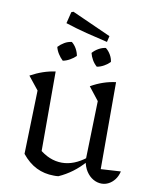

<svg xmlns="http://www.w3.org/2000/svg" viewBox="-89 -864 746 939"><g transform="rotate(10 284.0 -395.0)"><path d="M464 -63 563 -69Q557 -44 544 -27.5Q531 -11 514.5 -2.5Q498 6 480 6Q458 6 438 -5.5Q418 -17 403.5 -39Q389 -61 384 -93L392 -388L341 -453Q400 -487 464 -495ZM266 7Q260 8 254.5 8Q249 8 243 8Q196 8 156.5 -11.5Q117 -31 84 -72L152 -110Q208 -61 271 -61Q331 -61 391 -108L393 -88Q365 -56 333.5 -32.5Q302 -9 266 7ZM84 -72 93 -388 41 -453Q103 -487 164 -495V-86ZM386 -681Q333 -693 280 -706.5Q227 -720 175 -737L189 -794L199 -798L393 -711ZM189 -553Q176 -565 165.5 -581.5Q155 -598 151 -615Q164 -629 181 -639Q198 -649 217 -651Q231 -640 240.5 -623Q250 -606 253 -588Q241 -576 223.5 -566Q206 -556 189 -553ZM358 -553Q344 -565 334.5 -581.5Q325 -598 321 -615Q333 -629 350.5 -639Q368 -649 386 -651Q400 -640 410 -623Q420 -606 422 -588Q411 -576 393.5 -566Q376 -556 358 -553Z"/></g></svg>

Font: Piazzolla 24pt
Style: Regular
Weight: 400
Designer: Juan Pablo del Peral
Foundry: Huerta Tipografica
Version: Version 2.005